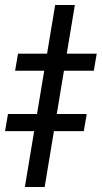

<svg xmlns="http://www.w3.org/2000/svg" viewBox="-71 -747 406 767"><path d="M228 -727.1 107.4 0H28.3L149.4 -727.1ZM-10.7 -464.4 1 -532.7H315.4L303.7 -464.4ZM-50.8 -223.1 -39.1 -291.5H275.4L263.7 -223.1Z"/></svg>

Font: Inter 20pt
Style: Italic
Weight: 400
Italic angle: -9.3988°
Version: Version 4.001;git-66647c0bb